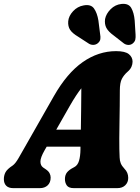

<svg xmlns="http://www.w3.org/2000/svg" viewBox="-46 -975 728 995"><path d="M185 -196Q163.5 -158.5 163.5 -137.8Q163.5 -117 177.5 -107L191.5 -97.5Q205.5 -88 211 -77Q216.5 -66 216.5 -55Q216.5 -29 201 -14.5Q185.5 0 160.5 0H23Q-1.5 0 -13.8 -12.5Q-26 -25 -26 -46.5Q-26 -66 -17.5 -82.2Q-9 -98.5 20 -117.5Q33.5 -127 49.8 -155Q66 -183 83.5 -214L233 -476.5Q301 -596 382.5 -653Q464 -710 555.5 -710Q603 -710 622 -694.2Q641 -678.5 641 -655.5Q641 -642 635.2 -628.8Q629.5 -615.5 615 -603Q596.5 -587 585.8 -566.8Q575 -546.5 575 -506Q575 -471 574.5 -426.8Q574 -382.5 573.2 -338.2Q572.5 -294 572.2 -257.5Q572 -221 572.5 -202Q573.5 -176 574 -159Q574.5 -142 579.8 -128.8Q585 -115.5 599 -100.5Q618.5 -81 618.5 -53Q618.5 -30 603.2 -15Q588 0 561.5 0H337Q310 0 300.2 -14Q290.5 -28 290.5 -47Q290.5 -68 301.2 -81.5Q312 -95 333.5 -106L339 -109Q356.5 -118 363.5 -141.8Q370.5 -165.5 371 -201Q371 -207.5 371 -215H196ZM315 -425 245.5 -303H373Q373.5 -352.5 374.5 -408.2Q375.5 -464 375.5 -517.5Q363 -502 348 -479.2Q333 -456.5 315 -425ZM652 -868.5 656.5 -795.5Q657.5 -781.5 655.2 -770.2Q653 -759 641.5 -749.5Q631 -741.5 618.2 -742.2Q605.5 -743 596 -750L544 -790.5Q515.5 -811 505.2 -830.5Q495 -850 498.5 -876.5Q504 -904 527.5 -927.5Q551 -951 583 -954.5Q620 -958.5 634.2 -933.8Q648.5 -909 652 -868.5ZM464 -868.5 473 -797Q475.5 -784 474 -772.5Q472.5 -761 461.5 -751.5Q451.5 -743 438.5 -742.5Q425.5 -742 415 -748.5L359.5 -784.5Q329 -802.5 317.2 -820.5Q305.5 -838.5 307.5 -865Q310 -892.5 332.8 -917Q355.5 -941.5 387.5 -947Q425 -954 441.2 -931Q457.5 -908 464 -868.5Z"/></svg>

Font: Fraunces 144pt S100 Black
Style: Italic
Weight: 900
Italic angle: -16°
Version: Version 1.000; ttfautohint (v1.8.3)